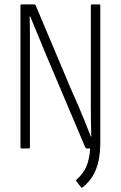

<svg xmlns="http://www.w3.org/2000/svg" viewBox="-20 -675 549 873"><path d="M348 176 328 150Q324 145 329 141Q359 114 373 81Q387 48 390 0H375Q370 0 368 -4L211 -375Q186 -433 163 -490Q140 -547 117 -601H115Q116 -565 116 -526Q116 -487 116 -448.5Q116 -410 116 -373V-6Q116 0 111 0H78Q73 0 73 -6V-649Q73 -655 79 -655H135Q141 -655 142 -651L304 -267Q320 -232 335.5 -195.5Q351 -159 365.5 -123.5Q380 -88 393 -54H395Q394 -89 393.5 -125.5Q393 -162 393 -198.5Q393 -235 393 -269V-649Q393 -655 398 -655H431Q436 -655 436 -649V-28Q436 19 428 56.5Q420 94 403 123Q386 152 357 176Q351 180 348 176Z"/></svg>

Font: Sofia Sans Condensed Light
Style: Regular
Weight: 300
Designer: Botio Nikoltchev, Ani Petrova
Foundry: lettersoup
Version: Version 4.101